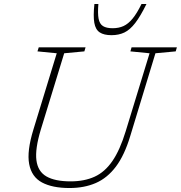

<svg xmlns="http://www.w3.org/2000/svg" viewBox="-20 -936 910 966"><path d="M185 -283Q156 -186.5 163.2 -129.8Q170.5 -73 213.8 -48.2Q257 -23.5 335 -23.5Q404.5 -23.5 456 -47Q507.5 -70.5 545.5 -125.8Q583.5 -181 612.5 -276L732.5 -668L636 -677.5L642 -698H870L864 -677.5L762 -668L635 -250.5Q606 -154.5 563 -97.5Q520 -40.5 462 -15.2Q404 10 329.5 10Q243.5 10 191.2 -18Q139 -46 126.8 -110.5Q114.5 -175 148 -284L265.5 -668L168.5 -677.5L175 -698H410.5L404.5 -677.5L303 -668ZM546.5 -794Q577.5 -794 601.5 -805Q625.5 -816 647.2 -842.5Q669 -869 692 -916H717Q686.5 -854 660.2 -820Q634 -786 605.8 -772.5Q577.5 -759 541 -759Q503 -759 481.8 -773Q460.5 -787 454.5 -821.2Q448.5 -855.5 455 -916H475Q471 -869 476 -842.2Q481 -815.5 498.2 -804.8Q515.5 -794 546.5 -794Z"/></svg>

Font: Newsreader 9pt ExtraLight
Style: Italic
Weight: 250
Italic angle: -17°
Designer: Hugues Gentile
Foundry: Production Type
Version: Version 1.003